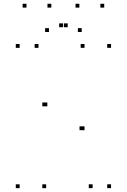

<svg xmlns="http://www.w3.org/2000/svg" viewBox="-20 -969 660 999"><path d="M220.2 10V-10H200.2V10ZM220.2 -415.8V-435.8H200.2V-415.8ZM226.2 -415.8V-435.8H206.2V-415.8ZM461.9 9.9V-10.1H441.9V9.9ZM557.8 9.9V-10.1H537.8V9.9ZM557.8 -720.1V-740.1H537.8V-720.1ZM419.8 -720.1V-740.1H399.8V-720.1ZM419.8 -291.6V-311.6H399.8V-291.6ZM413.8 -291.6V-311.6H393.8V-291.6ZM180.2 -720V-740H160.2V-720ZM82.2 -720V-740H62.2V-720ZM82.2 10V-10H62.2V10ZM247 -929.4V-949.4H227V-929.4ZM332.3 -827.4V-847.4H312.3V-827.4ZM307.7 -827.4V-847.4H287.7V-827.4ZM393 -929.4V-949.4H373V-929.4ZM522.2 -929.4V-949.4H502.2V-929.4ZM405.2 -802.5V-822.5H385.2V-802.5ZM234.8 -802.5V-822.5H214.8V-802.5ZM117.8 -929.4V-949.4H97.8V-929.4Z"/></svg>

Font: Monaspace Krypton Dots Var
Style: Regular
Weight: 400
Designer: Riley Cran and the Lettermatic Team
Version: Version 1.100 (Monaspace Krypton Dots)